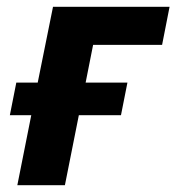

<svg xmlns="http://www.w3.org/2000/svg" viewBox="-20 -545 519 565"><path d="M31 0 72 -206H9L28 -302H91L136 -525H479L457 -413H254L232 -302H355L336 -206H212L171 0Z"/></svg>

Font: Aneliza
Style: Bold Italic
Weight: 700
Italic angle: -11.31°
Designer: Mike Abbink, Paul van der Laan, Pieter van Rosmalen
Foundry: Bold Monday
Version: Version 3.0